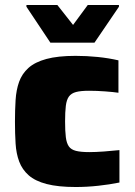

<svg xmlns="http://www.w3.org/2000/svg" viewBox="-20 -742 540 770"><path d="M284 8Q213 8 167 -4Q121 -16 95 -39Q69 -62 57 -94Q45 -126 42.5 -166.5Q40 -207 40 -254Q40 -300 42.5 -340.5Q45 -381 56.5 -413.5Q68 -446 94 -469.5Q120 -493 166 -505.5Q212 -518 283 -518Q328 -518 372 -513.5Q416 -509 455 -500V-370Q435 -373 401.5 -375.5Q368 -378 337 -378Q304 -378 285 -373Q266 -368 256.5 -355Q247 -342 244 -317.5Q241 -293 241 -255Q241 -216 244 -192Q247 -168 256 -155Q265 -142 284.5 -137Q304 -132 338 -132Q364 -132 397.5 -134.5Q431 -137 459 -140V-10Q420 -2 374 3Q328 8 284 8ZM182 -571 86 -715V-722H210L273 -642L332 -722H457V-715L359 -571Z"/></svg>

Font: Saira SemiExpanded ExtraBold
Style: Regular
Weight: 800
Width: 6
Designer: Hector Gatti with collaboration of the Omnibus-Type team
Foundry: Omnibus-Type
Version: Version 1.101